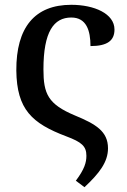

<svg xmlns="http://www.w3.org/2000/svg" viewBox="-20 -567 531 800"><path d="M48 -273C50 -111 113 -53 256 1C320 25 340 42 340 82C340 110 332 138 296 186L332 213C394 155 430 108 430 51C430 -20 379 -50 292 -86C180 -133 161 -176 161 -278C161 -435 204 -494 277 -494C340 -494 357 -440 357 -375C429 -375 457 -399 457 -444C457 -510 373 -547 277 -547C125 -547 47 -453 48 -273Z"/></svg>

Font: Noto Serif Medium
Style: Regular
Weight: 500
Designer: Monotype Design Team
Foundry: Monotype Imaging Inc.
Version: Version 2.013